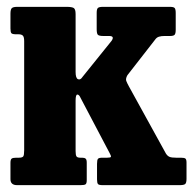

<svg xmlns="http://www.w3.org/2000/svg" viewBox="-20 -540 564 560"><path d="M34 -440H27.5Q16 -440 13.2 -443.2Q10.5 -446.5 10.5 -457V-500Q10.5 -512 14.2 -516Q18 -520 30 -520H175Q189 -520 194.8 -516.8Q200.5 -513.5 200.5 -499V-330Q200.5 -312 207.5 -309Q214.5 -306 220.5 -315.5L305.5 -421Q315 -435 298.5 -435H282Q268.5 -435 265.2 -438.8Q262 -442.5 262 -455.5V-502.5Q262 -514 265.8 -517Q269.5 -520 280 -520H476Q486.5 -520 489.5 -516.5Q492.5 -513 492.5 -502V-453.5Q492.5 -442.5 489.5 -438.8Q486.5 -435 475.5 -435H459Q450.5 -435 443.8 -433Q437 -431 432.5 -424.5L351.5 -320.5Q346 -310.5 348.2 -304.2Q350.5 -298 356 -288L464 -92Q468.5 -85 474.5 -82.5Q480.5 -80 494 -80H508Q517.5 -80 520.8 -77.5Q524 -75 524 -65.5V-18.5Q524 -6.5 520 -3.2Q516 0 504 0H279.5Q268.5 0 265.8 -3.2Q263 -6.5 263 -17V-62Q263 -73.5 265.8 -76.8Q268.5 -80 278.5 -80H292Q302.5 -80 303.5 -82.5Q304.5 -85 300 -93L215 -254.5Q211 -264 205.8 -264.2Q200.5 -264.5 200.5 -246.5V-99.5Q200.5 -88 203 -84Q205.5 -80 214.5 -80H220Q226.5 -80 229.8 -77.2Q233 -74.5 233 -65.5V-14.5Q233 -4.5 229.2 -2.2Q225.5 0 215 0H30Q10.5 0 10.5 -17.5V-65Q10.5 -74.5 13.8 -77.2Q17 -80 27 -80H34.5Q45 -80 47.8 -83.8Q50.5 -87.5 50.5 -101.5V-420Q50.5 -432.5 46.5 -436.2Q42.5 -440 34 -440Z"/></svg>

Font: Besley* Condensed
Style: Bold
Weight: 700
Width: 3
Designer: Owen Earl
Foundry: indestructible type*
Version: Version 3.000; ttfautohint (v1.8.3)